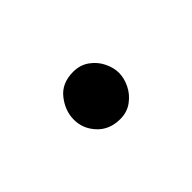

<svg xmlns="http://www.w3.org/2000/svg" viewBox="-19 -546 569 569"><g transform="rotate(45 266.0 -261.5)"><path d="M269 -165Q232 -165 199.5 -190.5Q167 -216 167 -264Q167 -293 182.5 -314.5Q198 -336 221 -347Q244 -358 265 -358Q287 -358 310 -347Q333 -336 349 -314.5Q365 -293 365 -264Q365 -219 336 -192Q307 -165 269 -165Z"/></g></svg>

Font: Noto Sans Syriac
Style: Bold
Weight: 700
Designer: Patrick Giasson and the Monotype Design Team
Foundry: Monotype Imaging Inc.
Version: Version 3.000; ttfautohint (v1.8.4.7-5d5b)